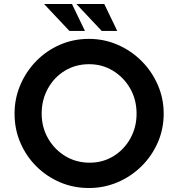

<svg xmlns="http://www.w3.org/2000/svg" viewBox="-20 -935 893 963"><path d="M53 -365Q53 -441 82 -509Q111 -577 162 -629Q213 -681 280.5 -710.5Q348 -740 426 -740Q502 -740 570 -710.5Q638 -681 690 -629Q742 -577 771.5 -509Q801 -441 801 -365Q801 -288 771.5 -220.5Q742 -153 690 -101.5Q638 -50 570 -21Q502 8 426 8Q348 8 280.5 -21Q213 -50 162 -101Q111 -152 82 -219.5Q53 -287 53 -365ZM189 -365Q189 -297 221 -241Q253 -185 307.5 -152Q362 -119 430 -119Q496 -119 549.5 -152Q603 -185 634 -241Q665 -297 665 -365Q665 -435 633 -491Q601 -547 547 -580Q493 -613 427 -613Q359 -613 305 -580Q251 -547 220 -490.5Q189 -434 189 -365ZM201 -915H341L406 -780H328ZM363 -915H503L568 -780H490Z"/></svg>

Font: Reem Kufi SemiBold
Style: Regular
Weight: 600
Designer: Khaled Hosny
Version: Version 1.001